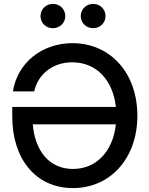

<svg xmlns="http://www.w3.org/2000/svg" viewBox="-20 -963 771 995"><path d="M357.9 11.7C552.7 11.7 691.9 -143.6 691.9 -363.3C691.9 -585.4 551.3 -739.3 355.5 -739.3C196.8 -739.3 70.3 -637.2 46.9 -489.3H157.2C177.2 -579.1 253.9 -640.1 354 -640.1C479 -640.1 564.9 -549.3 580.6 -408.7H43.5V-357.9C43.5 -142.6 163.1 11.7 357.9 11.7ZM149.9 -318.8H580.6C565.4 -179.2 480 -87.4 357.9 -87.4C234.4 -87.4 160.6 -183.1 149.9 -318.8ZM253.9 -816.9C290 -816.9 318.4 -844.2 318.4 -879.9C318.4 -915 290 -942.9 253.9 -942.9C218.3 -942.9 189.9 -915 189.9 -879.9C189.9 -844.2 218.3 -816.9 253.9 -816.9ZM462.9 -816.9C498.5 -816.9 526.9 -844.2 526.9 -879.9C526.9 -915 498.5 -942.9 462.9 -942.9C426.8 -942.9 398.4 -915 398.4 -879.9C398.4 -844.2 426.8 -816.9 462.9 -816.9Z"/></svg>

Font: Inteeer Medium
Style: Regular
Weight: 500
Designer: Rasmus Andersson
Foundry: rsms
Version: Version 4.001;Glyphs 3.4 (3402)